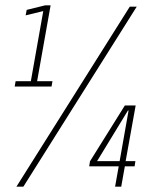

<svg xmlns="http://www.w3.org/2000/svg" viewBox="-20 -699 584 719"><path d="M35 -375H173L176.5 -395H119L169.5 -679H149L80 -662L76 -641.5L142 -657.5L95.5 -395H38.5ZM41.5 0H67.5L492 -674H466ZM411 0H434L447.5 -76H484L487 -95.5H450.5L488 -304H447.5L317 -95L314 -76H424.5ZM343.5 -95.5 459 -285H461.5L428 -95.5Z"/></svg>

Font: Anybody Condensed ExtraLight
Style: Italic
Weight: 250
Width: 3
Italic angle: -10°
Version: Version 1.113;gftools[0.9.25]